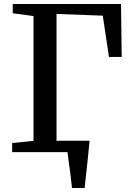

<svg xmlns="http://www.w3.org/2000/svg" viewBox="-20 -763 652 963"><path d="M213 -56.5H404V-34H213ZM341 180Q339 160 336.2 135.8Q333.5 111.5 330 86.8Q326.5 62 323.5 39.5Q320.5 17 318.5 -0.5L276 -57H429.5Q427.5 -37.5 425 -13.5Q422.5 10.5 420 36.5Q417.5 62.5 414.5 88.2Q411.5 114 409 137.5Q406.5 161 404.5 180ZM41 0V-45.5L148 -56.5V-682.5L44 -696.5V-743H587L590.5 -477.5H526.5L495.5 -684.5L263.5 -693V-56.5L417 -45.5V0Z"/></svg>

Font: Merriweather 36pt Medium
Style: Regular
Weight: 500
Version: Version 2.100